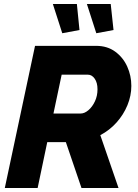

<svg xmlns="http://www.w3.org/2000/svg" viewBox="-20 -939 687 959"><path d="M4 0 155 -710H460Q516 -710 555.5 -681Q595 -652 615.5 -606.5Q636 -561 636 -510Q636 -461 616.5 -413.5Q597 -366 562 -327Q527 -288 481 -264L572 0H387L309 -229H216L168 0ZM383 -372Q402 -372 421.5 -388.5Q441 -405 454 -432.5Q467 -460 467 -493Q467 -526 453 -546Q439 -566 419 -566H288L247 -372ZM414 -919H533L547 -789L461 -773ZM244 -919H364L377 -789L291 -773Z"/></svg>

Font: Raleway ExtraBold
Style: Italic
Weight: 800
Italic angle: -12°
Designer: Matt McInerney, Pablo Impallari, Rodrigo Fuenzalida
Foundry: Matt McInerney, Pablo Impallari, Rodrigo Fuenzalida
Version: Version 4.026